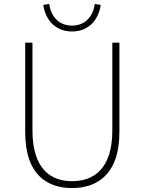

<svg xmlns="http://www.w3.org/2000/svg" viewBox="-20 -943 734 976"><path d="M346 13C464 13 587 -47 587 -272V-726H551V-280C551 -81 453 -22 346 -22C241 -22 145 -81 145 -280V-726H108V-272C108 -47 228 13 346 13ZM346 -783C442 -783 484 -857 492 -918L462 -923C454 -866 419 -813 346 -813C273 -813 238 -866 230 -923L200 -918C208 -857 250 -783 346 -783Z"/></svg>

Font: Source Han Sans JP VF
Style: Regular
Weight: 250
Designer: Ryoko NISHIZUKA 西塚涼子 (kana, bopomofo & ideographs); Paul D. Hunt (Latin, Greek & Cyrillic); Sandoll Communications 산돌커뮤니
Foundry: Adobe
Version: Version 2.004;hotconv 1.0.118;makeotfexe 2.5.65603